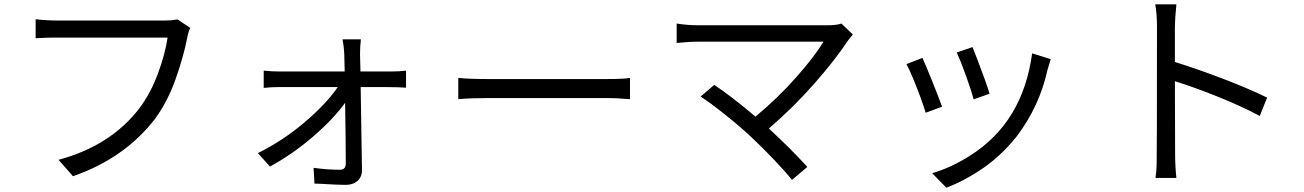

<svg xmlns="http://www.w3.org/2000/svg" viewBox="-20 -794 6040 889"><path d="M318 22 251 -54Q492 -119 625 -292Q678 -363 711.5 -454Q745 -545 756 -620H245Q198 -620 164 -618L145 -617V-705Q196 -699 245 -699H748Q772 -699 802 -704L861 -665Q851 -644 846 -615Q830 -533 793.5 -429Q757 -325 698 -244Q557 -61 318 22Z M1581 62Q1546 62 1463 57L1436 56L1432 -17Q1494 -8 1554 -8Q1581 -8 1581 -37Q1581 -132 1578 -318Q1524 -243 1429.5 -161.5Q1335 -80 1230 -23L1174 -85Q1289 -142 1389.5 -227Q1490 -312 1544 -391H1277Q1237 -391 1201 -387V-467Q1239 -463 1275 -463H1576Q1575 -515 1574 -544.5Q1573 -574 1566 -612H1651Q1647 -579 1647 -544L1649 -463H1793Q1831 -463 1860 -467V-388L1822 -390Q1807 -391 1650 -391L1656 -7Q1656 26 1635 44Q1614 62 1581 62Z M2897 -335 2877 -336Q2840 -340 2790 -340H2241Q2159 -340 2102 -335V-433Q2157 -428 2241 -428H2789Q2864 -428 2897 -433Z M3647 39Q3616 0 3563 -55.5Q3510 -111 3459.5 -158.5Q3409 -206 3339 -262Q3269 -318 3224 -347L3287 -401Q3367 -348 3478 -254Q3584 -342 3669.5 -439.5Q3755 -537 3793 -601H3214Q3167 -601 3113 -595V-685Q3163 -677 3214 -677H3812Q3853 -677 3876 -685L3929 -634Q3914 -617 3904 -603Q3848 -518 3752 -408.5Q3656 -299 3540 -199Q3646 -101 3718 -21Z M4488 -334Q4478 -373 4453 -442.5Q4428 -512 4410 -551L4483 -576Q4492 -554 4508 -512Q4524 -470 4539.5 -427Q4555 -384 4562 -360ZM4362 75 4296 8Q4385 -18 4471 -73Q4716 -227 4759 -547L4845 -520L4830 -470Q4793 -302 4688 -163Q4618 -75 4532.5 -16Q4447 43 4362 75ZM4266 -272Q4258 -300 4241 -346Q4224 -392 4206 -435Q4188 -478 4177 -497L4251 -526Q4268 -489 4297 -416.5Q4326 -344 4342 -300Z M5427 30H5330Q5334 5 5335.5 -27.5Q5337 -60 5337 -670Q5337 -730 5329 -774H5427Q5420 -704 5420 -670V-507Q5523 -475 5643.5 -429Q5764 -383 5847 -342L5813 -257Q5727 -303 5617 -347Q5507 -391 5420 -418L5421 -88Q5421 -22 5427 30Z"/></svg>

Font: Source Han Sans & Saira Hybrid
Style: Regular
Weight: 400
Designer: Ryoko NISHIZUKA 西塚涼子 (kana & ideographs); Paul D. Hunt (Latin, Greek & Cyrillic); Wenlong ZHANG 张文龙 (bopomofo); Sandoll 
Foundry: Adobe Systems Incorporated
Version: Version 1.00;August 2, 2021;FontCreator 13.0.0.2675 64-bit